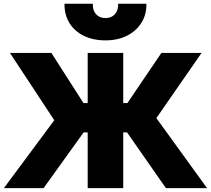

<svg xmlns="http://www.w3.org/2000/svg" viewBox="-21 -974 1092 994"><path d="M838 0 585.5 -362 814.5 -700H1022.5L788.5 -362.5L1051 0ZM-1 0 260 -351.5 30.5 -700H245L463 -359.5L204.5 0ZM433 0V-288.5H313.5V-440.5H433V-700H617V-440.5H737V-288.5H617V0ZM525 -765Q460.5 -765 412.5 -788.8Q364.5 -812.5 338.2 -855.2Q312 -898 313 -954.5H459.5Q458 -921 475.8 -900.8Q493.5 -880.5 525 -880.5Q556.5 -880.5 574.2 -900.8Q592 -921 590.5 -954.5H737Q738 -899 711.2 -856.2Q684.5 -813.5 636.5 -789.2Q588.5 -765 525 -765Z"/></svg>

Font: Geologica Cursive ExtraBold
Style: Regular
Weight: 800
Designer: Sindre Bremnes, Frode Helland
Foundry: Monokrom Skriftforlag AS
Version: Version 1.010;gftools[0.9.28]